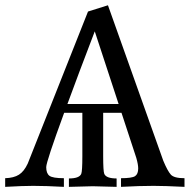

<svg xmlns="http://www.w3.org/2000/svg" viewBox="-24 -727 752 747"><path d="M437.5 -322.3 344.7 -605Q280.3 -437 238.3 -322.3ZM693.8 0Q617.2 -3.9 573.2 -3.9Q518.6 -3.9 446.8 0V-33.7Q489.3 -33.7 501.5 -41.7Q513.7 -49.8 513.7 -71.8Q513.7 -86.9 506.3 -112.8L448.7 -288.1H377.4V-119.6Q377.4 -60.5 381.8 -50.3Q389.6 -32.7 429.7 -32.7V0L336.9 -2.4L244.1 0V-32.7Q284.2 -32.7 292 -50.3Q296.4 -60.5 296.4 -119.6V-288.1H225.6Q155.8 -97.7 155.8 -76.7Q155.8 -52.7 168.2 -43.2Q180.7 -33.7 224.6 -33.7V0Q154.8 -3.9 105 -3.9Q64.9 -3.9 -3.9 0V-33.7Q29.8 -34.7 49.8 -47.4Q69.8 -60.1 84 -90.8L318.4 -682.1L396 -706.5L611.3 -101.6Q627.9 -62 640.4 -47.9Q652.8 -33.7 693.8 -33.7Z"/></svg>

Font: Kelvinch
Style: Regular
Weight: 400
Designer: Paul James MIller
Foundry: High-Logic / Made with FontCreator
Version: Version 3.30 September 23, 2016